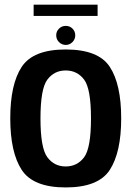

<svg xmlns="http://www.w3.org/2000/svg" viewBox="-20 -818 586 842"><path d="M268 4Q411.5 4 461.5 -73Q511.5 -150 511.5 -299Q511.5 -448.5 461.5 -524.8Q411.5 -601 268 -601Q125.5 -601 75.2 -524.8Q25 -448.5 25 -299Q25 -150 75.2 -73Q125.5 4 268 4ZM268 -88Q218 -88 187.8 -128.2Q157.5 -168.5 157.5 -298.5Q157.5 -429 187.8 -469Q218 -509 268 -509Q318.5 -509 348.8 -469Q379 -429 379 -298.5Q379 -168.5 348.8 -128.2Q318.5 -88 268 -88ZM268.5 -621Q285.5 -621 297.8 -633.5Q310 -646 310 -663Q310 -680.5 298 -692.5Q286 -704.5 268.5 -704.5Q251 -704.5 238.8 -692.5Q226.5 -680.5 226.5 -663Q226.5 -645.5 239 -633.2Q251.5 -621 268.5 -621ZM127.5 -748H408V-797.5H127.5Z"/></svg>

Font: Anybody SemiCondensed SemiBold
Style: Regular
Weight: 600
Width: 4
Version: Version 1.113;gftools[0.9.25]